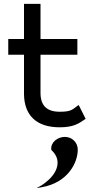

<svg xmlns="http://www.w3.org/2000/svg" viewBox="-20 -652 489 1000"><path d="M318 61C280 61 243 89 247 127L248 129L249 131C299 177 284 237 235 283C223 294 210 305 195 314L170 328L198 323C330 300 385 199 385 127C385 90 355 61 318 61ZM426 -33 390 -105 385 -102C356 -81 351 -70 291 -70C222 -70 191 -104 191 -168V-367H383V-449H191V-632H105V-449H23V-367H105V-160C107 -50 171 11 291 11C362 11 390 -8 423 -31Z"/></svg>

Font: Charger
Style: Bd
Weight: 400
Designer: Jasper
Foundry: Cannot Into Space Fonts
Version: Version 0.98